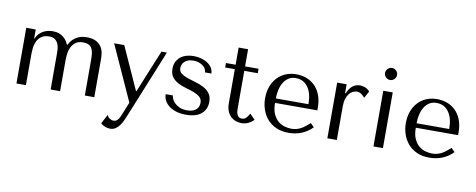

<svg xmlns="http://www.w3.org/2000/svg" viewBox="-76 -1080 4208 1698"><g transform="rotate(10 2028.0 -231.0)"><path d="M165 0V-285Q165 -303 168 -332.5Q171 -362 183.5 -390.5Q196 -419 222 -439.5Q248 -460 295 -460Q329 -460 347.5 -445Q366 -430 375 -408Q384 -386 385.5 -362Q387 -338 387 -320V0H472V-285Q472 -307 476 -337.5Q480 -368 493 -395Q506 -422 530.5 -441Q555 -460 597 -460Q628 -460 647 -451Q666 -442 676.5 -424Q687 -406 690.5 -380Q694 -354 694 -320V0H779V-349Q779 -372 774 -400.5Q769 -429 752.5 -453.5Q736 -478 704.5 -494.5Q673 -511 621 -511Q606 -511 586 -508Q566 -505 544 -495Q522 -485 501.5 -466Q481 -447 466 -416H459Q453 -432 442 -448.5Q431 -465 414 -479Q397 -493 373.5 -502Q350 -511 317 -511Q302 -511 281 -507.5Q260 -504 239 -494Q218 -484 199.5 -466Q181 -448 169 -419H165V-500H80V0Z M1133 -117 960 -500H869L1093 -6L1040 124Q1031 147 1016.5 161Q1002 175 983 175Q965 175 948.5 164.5Q932 154 923 134L879 217Q898 234 921 242Q944 250 964 250Q992 250 1013 236Q1034 222 1050 199.5Q1066 177 1078 149.5Q1090 122 1101 95L1343 -500H1294L1137 -117Z M1762 -386Q1762 -413 1748 -436Q1734 -459 1709.5 -475.5Q1685 -492 1652.5 -501.5Q1620 -511 1583 -511Q1548 -511 1517.5 -502Q1487 -493 1464.5 -475Q1442 -457 1429 -430.5Q1416 -404 1416 -369Q1416 -321 1438 -293Q1460 -265 1493 -248Q1526 -231 1564.5 -220.5Q1603 -210 1636 -197.5Q1669 -185 1691 -166Q1713 -147 1713 -114Q1713 -100 1708.5 -85Q1704 -70 1692 -57.5Q1680 -45 1659 -36.5Q1638 -28 1606 -28Q1566 -28 1538.5 -40.5Q1511 -53 1493.5 -70.5Q1476 -88 1468.5 -106Q1461 -124 1461 -136H1396Q1396 -108 1409 -81.5Q1422 -55 1448.5 -34Q1475 -13 1513.5 -0.5Q1552 12 1603 12Q1695 12 1741.5 -28.5Q1788 -69 1788 -135Q1788 -183 1765.5 -212Q1743 -241 1709 -258.5Q1675 -276 1635.5 -287Q1596 -298 1562 -310Q1528 -322 1505.5 -339Q1483 -356 1483 -387Q1483 -400 1488 -414.5Q1493 -429 1505 -441.5Q1517 -454 1537 -462.5Q1557 -471 1587 -471Q1617 -471 1639 -462.5Q1661 -454 1676 -441.5Q1691 -429 1698 -414Q1705 -399 1705 -386Z M1873 -460V-500H1960V-654H2045V-500H2166V-460H2045V-128Q2045 -116 2046 -100.5Q2047 -85 2052 -71.5Q2057 -58 2067.5 -49Q2078 -40 2097 -40Q2121 -40 2137 -58Q2153 -76 2163 -97L2210 -49Q2161 0 2099 0Q2073 0 2048 -9Q2023 -18 2003.5 -36.5Q1984 -55 1972 -84Q1960 -113 1960 -152V-460Z M2742 -228V-249Q2742 -316 2723 -365Q2704 -414 2671.5 -446Q2639 -478 2596 -494Q2553 -510 2505 -510Q2454 -510 2411 -492.5Q2368 -475 2336 -441.5Q2304 -408 2286 -360.5Q2268 -313 2268 -253Q2268 -203 2283.5 -155.5Q2299 -108 2330.5 -70.5Q2362 -33 2410.5 -10.5Q2459 12 2525 12Q2589 12 2643 -10.5Q2697 -33 2737 -75L2705 -107Q2684 -89 2665.5 -74Q2647 -59 2628 -49Q2609 -39 2588.5 -33.5Q2568 -28 2543 -28Q2515 -28 2483.5 -36.5Q2452 -45 2425 -67Q2398 -89 2380 -128Q2362 -167 2362 -228ZM2362 -268Q2362 -308 2370.5 -345.5Q2379 -383 2396.5 -412Q2414 -441 2441 -458.5Q2468 -476 2505 -476Q2576 -476 2615.5 -420.5Q2655 -365 2655 -268Z M2872 -500V0H2957V-302Q2957 -343 2966.5 -371.5Q2976 -400 2991 -418Q3006 -436 3024 -444Q3042 -452 3059 -452Q3082 -452 3101.5 -437Q3121 -422 3130 -409L3164 -471Q3155 -483 3142.5 -491Q3130 -499 3117.5 -503.5Q3105 -508 3094.5 -509.5Q3084 -511 3079 -511Q3037 -511 3009 -488Q2981 -465 2963 -420H2957V-500Z M3286 -500V0H3371V-500ZM3274 -658Q3274 -636 3290 -620Q3306 -604 3328 -604Q3350 -604 3366 -620Q3382 -636 3382 -658Q3382 -680 3366 -696Q3350 -712 3328 -712Q3306 -712 3290 -696Q3274 -680 3274 -658Z M4006 -228V-249Q4006 -316 3987 -365Q3968 -414 3935.5 -446Q3903 -478 3860 -494Q3817 -510 3769 -510Q3718 -510 3675 -492.5Q3632 -475 3600 -441.5Q3568 -408 3550 -360.5Q3532 -313 3532 -253Q3532 -203 3547.5 -155.5Q3563 -108 3594.5 -70.5Q3626 -33 3674.5 -10.5Q3723 12 3789 12Q3853 12 3907 -10.5Q3961 -33 4001 -75L3969 -107Q3948 -89 3929.5 -74Q3911 -59 3892 -49Q3873 -39 3852.5 -33.5Q3832 -28 3807 -28Q3779 -28 3747.5 -36.5Q3716 -45 3689 -67Q3662 -89 3644 -128Q3626 -167 3626 -228ZM3626 -268Q3626 -308 3634.5 -345.5Q3643 -383 3660.5 -412Q3678 -441 3705 -458.5Q3732 -476 3769 -476Q3840 -476 3879.5 -420.5Q3919 -365 3919 -268Z"/></g></svg>

Font: Tenor Sans
Style: Regular
Weight: 400
Designer: Denis Masharov
Foundry: Denis Masharov
Version: Version 1.1